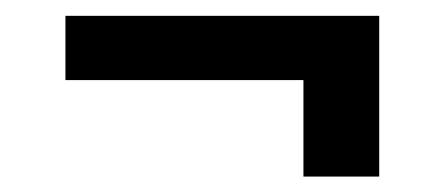

<svg xmlns="http://www.w3.org/2000/svg" viewBox="-20 -403 565 245"><path d="M463.9 -177.7H367.2V-300.8H63.5V-382.8H463.9Z"/></svg>

Font: WEMIX Pretendard Medium
Style: Regular
Weight: 500
Designer: Base glyphs from Inter by Rasmus Andersson; Hangeul glyphs from Noto Sans CJK(Source Han Sans) by Jang Soo-young and Kan
Foundry: Kil Hyung-jin
Version: Version 1.000